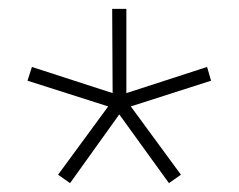

<svg xmlns="http://www.w3.org/2000/svg" viewBox="-20 -771 539 433"><path d="M138 -358 111 -377 224 -531 42 -589 52 -620 234 -561 233 -751H265V-561L447 -620L456 -589L275 -531L388 -377L361 -358L249 -513Z"/></svg>

Font: M PLUS 2 ExtraLight
Style: Regular
Weight: 250
Designer: Coji Morishita
Foundry: UNDERFOREST DESIGN
Version: Version 1.001